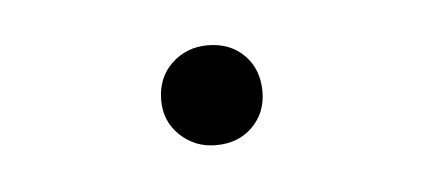

<svg xmlns="http://www.w3.org/2000/svg" viewBox="-24 -445 300 136"><g transform="rotate(-5 125.5 -377.5)"><path d="M126 -342Q111 -342 100.5 -352Q90 -362 90 -377Q90 -393 100.5 -403Q111 -413 126 -413Q142 -413 152 -403Q162 -393 162 -377Q162 -362 152 -352Q142 -342 126 -342Z"/></g></svg>

Font: Ysabeau ExtraLight
Style: Regular
Weight: 250
Designer: Christian Thalmann (Catharsis Fonts)
Version: Version 2.002